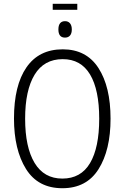

<svg xmlns="http://www.w3.org/2000/svg" viewBox="-20 -986 659 1016"><path d="M310 10Q181 10 117.5 -92Q54 -194 54 -359Q54 -534 120 -629.5Q186 -725 312 -725Q437 -725 501 -626Q565 -527 565 -358Q565 -192 501.5 -91Q438 10 310 10ZM310 -41Q408 -41 456.5 -123Q505 -205 505 -358Q505 -511 456.5 -592Q408 -673 312 -673Q213 -673 163 -590.5Q113 -508 113 -358Q113 -207 163 -124Q213 -41 310 -41ZM389 -934H259V-966H389ZM360 -830Q360 -809 350.5 -798Q341 -787 324 -787Q289 -787 289 -830Q289 -852 298 -863Q307 -874 324 -874Q341 -874 350.5 -862.5Q360 -851 360 -830Z"/></svg>

Font: Noto Sans Display Light Narrow
Style: Regular
Weight: 300
Width: 4
Designer: Monotype Design team
Foundry: Monotype Imaging Inc.
Version: Version 1.000